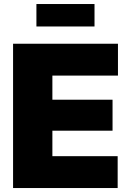

<svg xmlns="http://www.w3.org/2000/svg" viewBox="-20 -948 655 968"><path d="M45.9 0V-727.5H574.7V-566.9H244.1V-445.3H547.4V-289.1H244.1V-160.6H573.2V0ZM456.5 -927.7V-814.5H163.6V-927.7Z"/></svg>

Font: Inter 16pt Black
Style: Regular
Weight: 900
Version: Version 4.001;git-66647c0bb